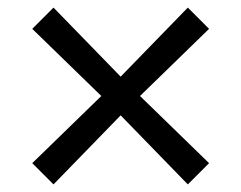

<svg xmlns="http://www.w3.org/2000/svg" viewBox="-20 -508 636 506"><path d="M121 -22 65 -78 247 -255 65 -432 121 -488 298 -306 475 -488 531 -432 349 -255 531 -78 475 -22 298 -204Z"/></svg>

Font: Von Book
Style: Regular
Weight: 400
Version: Version 4.000; ttfautohint (v1.8.4.7-5d5b)